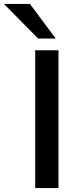

<svg xmlns="http://www.w3.org/2000/svg" viewBox="-67 -962 432 982"><path d="M113 0V-705H232V0ZM128 -765 -47 -942H86L218 -765Z"/></svg>

Font: Nunito Sans 7pt SemiExpanded SemiBold
Style: Regular
Weight: 600
Width: 6
Designer: Vernon Adams
Foundry: Vernon Adams
Version: Version 3.101;gftools[0.9.27]